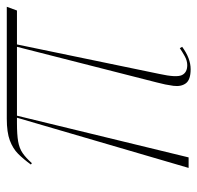

<svg xmlns="http://www.w3.org/2000/svg" viewBox="-28 -548 582 566"><g transform="rotate(-90 263.0 -265.0)"><path d="M51 0 199 -506H183Q149 -506 129 -502.5Q109 -499 95 -489.5Q81 -480 65 -462L61 -465Q77 -487 92.5 -502.5Q108 -518 132 -527Q156 -536 196 -536H526L515 -506H415L328 -86Q317 -36 324.5 -20Q332 -4 354 -4Q367 -4 380.5 -11.5Q394 -19 404 -26L408 -19Q374 6 342 6Q311 6 300.5 -8Q290 -22 293 -45Q296 -68 303 -94L408 -506H205L82 0Z"/></g></svg>

Font: Noto Serif Display ExtraCondensed Thin
Style: Italic
Weight: 100
Width: 2
Italic angle: -12°
Designer: Monotype Design Team
Foundry: Monotype Imaging Inc.
Version: Version 2.009